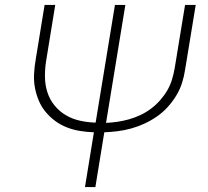

<svg xmlns="http://www.w3.org/2000/svg" viewBox="-20 -755 840 775"><path d="M323 0 359 -221Q330 -222 302.5 -226.5Q275 -231 249.5 -241Q224 -251 202.5 -267Q181 -283 164 -303.5Q147 -324 136.5 -349Q126 -374 121 -401Q116 -428 117.5 -457Q119 -486 124 -514L160 -735H203L166 -508Q161 -476 161.5 -443.5Q162 -411 171.5 -382Q181 -353 200 -329.5Q219 -306 245 -290.5Q271 -275 302 -268Q333 -261 366 -260L444 -735H486L408 -259Q431 -260 454.5 -263.5Q478 -267 501 -273.5Q524 -280 546.5 -290.5Q569 -301 589 -316Q609 -331 625.5 -349.5Q642 -368 654.5 -389Q667 -410 674 -433Q681 -456 685 -479L727 -735H770L727 -473Q723 -446 714.5 -419.5Q706 -393 691 -368.5Q676 -344 656.5 -322.5Q637 -301 613 -284.5Q589 -268 563 -256Q537 -244 510 -236.5Q483 -229 455.5 -225.5Q428 -222 401 -221L365 0Z"/></svg>

Font: Iosevka Aile Extralight
Style: Italic
Weight: 200
Italic angle: -9°
Designer: Belleve Invis
Foundry: Belleve Invis
Version: Version 31.1.0; ttfautohint (v1.8.4)